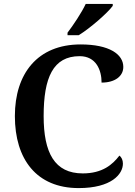

<svg xmlns="http://www.w3.org/2000/svg" viewBox="-20 -951 688 981"><path d="M325 -784V-771H382C441 -807 531 -886 556 -921V-931H418C397 -886 354 -822 325 -784ZM382 10C549 10 608 -61 608 -115C608 -133 601 -148 590 -156C556 -111 504 -65 403 -65C259 -65 203 -170 203 -358C203 -554 251 -664 387 -664C471 -664 499 -593 499 -529C568 -529 610 -562 610 -609C610 -674 538 -724 392 -724C171 -724 56 -574 56 -358C56 -137 167 10 382 10Z"/></svg>

Font: Noto Serif Devanagari SemiBold
Style: Regular
Weight: 600
Designer: Universal Thirst, Indian Type Foundry and the Monotype Design Team
Foundry: Monotype Imaging Inc.
Version: Version 2.004